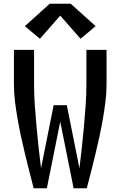

<svg xmlns="http://www.w3.org/2000/svg" viewBox="-20 -1000 640 1020"><path d="M159 0Q147 -45 135.5 -90.5Q124 -136 113 -181.5Q102 -227 92 -273Q82 -319 74 -365Q66 -411 60 -457.5Q54 -504 54 -551V-735H161V-551Q161 -495 165 -439.5Q169 -384 174 -328.5Q179 -273 185 -217.5Q191 -162 198 -106L265 -441H335L402 -106Q409 -162 415 -217.5Q421 -273 426 -328.5Q431 -384 435 -439.5Q439 -495 439 -551V-735H546V-551Q546 -504 540 -457.5Q534 -411 526 -365Q518 -319 508 -273Q498 -227 487 -181.5Q476 -136 464.5 -90.5Q453 -45 441 0H371L300 -354L229 0ZM192 -794 112 -861 244 -980H356L488 -861L408 -794L300 -917Z"/></svg>

Font: Iosevka Curly SmBdEx
Style: Regular
Weight: 600
Width: 7
Monospace: yes
Designer: Belleve Invis
Foundry: Belleve Invis
Version: Version 11.1.0; ttfautohint (v1.8.3)